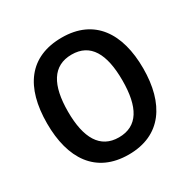

<svg xmlns="http://www.w3.org/2000/svg" viewBox="-164 -881 1037 1046"><g transform="rotate(-30 355.0 -357.5)"><path d="M657 -358C657 -579 560 -725 356 -725C151 -725 53 -587 53 -359C53 -139 148 10 355 10C560 10 657 -138 657 -358ZM184 -358C184 -524 237 -618 356 -618C474 -618 526 -525 526 -358C526 -191 474 -98 355 -98C238 -98 184 -192 184 -358Z"/></g></svg>

Font: Noto Sans Lao Looped SemiCondensed SemiBold
Style: Regular
Weight: 600
Width: 4
Designer: Mark Frömberg, Ben Mitchell
Foundry: The Fontpad Ltd
Version: Version 1.002